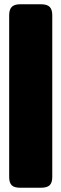

<svg xmlns="http://www.w3.org/2000/svg" viewBox="-20 -790 288 900"><path d="M23 40V-719Q23 -745 35 -757.5Q47 -770 75 -770H172Q201 -770 213 -757.5Q225 -745 225 -719V40Q225 66 213 78Q201 90 172 90H75Q46 90 34.5 78Q23 66 23 40Z"/></svg>

Font: Mitr SemiBold
Style: Regular
Weight: 600
Designer: Thanarat Vachiruckul
Foundry: Cadson Demak
Version: Version 1.002